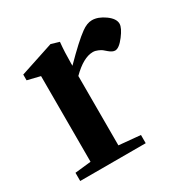

<svg xmlns="http://www.w3.org/2000/svg" viewBox="-113 -553 637 652"><g transform="rotate(-30 205.5 -226.5)"><path d="M21.5 0V-32.2L84.5 -39.1V-375L34.7 -387.2V-409.7L166.5 -453.1L198.2 -443.8Q194.3 -404.8 194.3 -361.3V-352.1Q255.9 -414.6 287.1 -437Q309.1 -453.1 328.6 -453.1Q352.5 -453.1 378.4 -434.6Q404.3 -416 404.3 -396Q404.3 -379.9 383.1 -352.1Q361.8 -324.2 346.2 -324.2Q335.9 -324.2 322.8 -335.4Q314.5 -342.8 310.5 -345.9Q306.6 -349.1 296.6 -353.5Q286.6 -357.9 277.3 -357.9Q240.2 -357.9 194.3 -312V-40L278.3 -32.2V0Z"/></g></svg>

Font: Elstob 10pt SemiBold
Style: Regular
Weight: 600
Designer: Peter S. Baker
Version: Version 1.015